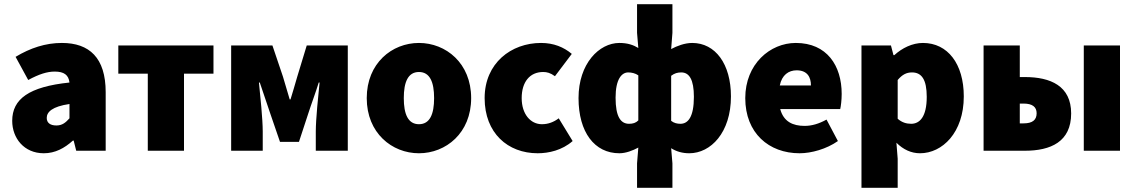

<svg xmlns="http://www.w3.org/2000/svg" viewBox="-20 -716 5398 912"><path d="M188 12C242 12 286 -12 326 -48H330L342 0H482V-278C482 -442 404 -512 274 -512C196 -512 124 -488 54 -446L114 -336C166 -364 204 -376 240 -376C284 -376 306 -360 310 -324C118 -304 38 -246 38 -142C38 -60 94 12 188 12ZM248 -120C218 -120 202 -133 202 -156C202 -184 228 -210 310 -222V-154C292 -134 276 -120 248 -120Z M682 0H854V-366H994V-500H542V-366H682Z M1078 0H1228V-92C1228 -149 1216 -266 1210 -324H1214C1228 -280 1250 -220 1264 -176L1310 -42H1400L1444 -176C1458 -220 1480 -278 1494 -324H1498C1492 -266 1480 -149 1480 -92V0H1632V-500H1437L1392 -352C1381 -312 1370 -278 1360 -244H1356C1346 -278 1336 -312 1324 -352L1274 -500H1078Z M1970 12C2098 12 2218 -84 2218 -250C2218 -416 2098 -512 1970 -512C1842 -512 1722 -416 1722 -250C1722 -84 1842 12 1970 12ZM1970 -126C1918 -126 1898 -174 1898 -250C1898 -326 1918 -374 1970 -374C2022 -374 2042 -326 2042 -250C2042 -174 2022 -126 1970 -126Z M2534 12C2586 12 2650 -2 2700 -46L2634 -154C2610 -136 2584 -126 2554 -126C2500 -126 2458 -174 2458 -250C2458 -326 2496 -374 2560 -374C2578 -374 2594 -370 2616 -354L2696 -460C2658 -492 2610 -512 2550 -512C2408 -512 2282 -416 2282 -250C2282 -84 2392 12 2534 12Z M3006 176H3174V60L3168 -12C3193 4 3222 12 3254 12C3356 12 3452 -86 3452 -258C3452 -412 3378 -512 3268 -512C3233 -512 3196 -498 3168 -483L3174 -560V-696H3006V-560L3012 -488C2989 -502 2962 -512 2922 -512C2826 -512 2728 -414 2728 -250C2728 -88 2804 12 2922 12C2953 12 2986 -1 3012 -15L3006 60ZM2968 -128C2928 -128 2904 -162 2904 -252C2904 -340 2933 -372 2964 -372C2980 -372 2998 -368 3012 -358V-144C3000 -132 2986 -128 2968 -128ZM3212 -128C3197 -128 3182 -131 3168 -142V-356C3184 -368 3198 -372 3216 -372C3254 -372 3276 -338 3276 -256C3276 -160 3248 -128 3212 -128Z M3778 12C3834 12 3906 -8 3960 -46L3906 -148C3870 -128 3836 -118 3802 -118C3746 -118 3702 -138 3686 -198H3971C3974 -210 3978 -240 3978 -270C3978 -404 3908 -512 3760 -512C3638 -512 3520 -412 3520 -250C3520 -84 3632 12 3778 12ZM3684 -310C3694 -360 3726 -382 3764 -382C3816 -382 3832 -348 3832 -310Z M4072 176H4244V38L4238 -38C4270 -6 4308 12 4350 12C4456 12 4558 -86 4558 -258C4558 -412 4482 -512 4364 -512C4314 -512 4265 -488 4228 -454H4224L4212 -500H4072ZM4308 -128C4286 -128 4264 -134 4244 -152V-336C4266 -362 4286 -372 4312 -372C4358 -372 4382 -338 4382 -256C4382 -160 4348 -128 4308 -128Z M4652 0H4848C4970 0 5068 -42 5068 -177C5068 -308 4970 -350 4848 -350H4824V-500H4652ZM4824 -130V-224H4842C4884 -224 4904 -208 4904 -178C4904 -146 4884 -130 4842 -130ZM5128 0H5300V-500H5128Z"/></svg>

Font: Source Sans Pro Black
Style: Regular
Weight: 900
Designer: Paul D. Hunt
Foundry: Adobe Systems Incorporated
Version: Version 3.006;hotconv 1.0.111;makeotfexe 2.5.65597